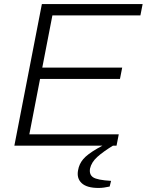

<svg xmlns="http://www.w3.org/2000/svg" viewBox="-20 -720 725 949"><path d="M51 0 187 -700H685L674 -644H239L189 -386H584L573 -330H178L125 -56H567L556 0ZM467 209Q409 209 383.5 185Q358 161 366 121Q371 91 391 67Q411 43 461 14L497 -6L543 -5V-3Q489 30 460.5 56Q432 82 425 113Q420 143 440.5 156.5Q461 170 529 174L522 202Q508 205 494.5 207Q481 209 467 209Z"/></svg>

Font: REM ExtraLight
Style: Italic
Weight: 250
Italic angle: -11°
Designer: Octavio Pardo
Foundry: Ashler Design
Version: Version 1.005;gftools[0.9.28]